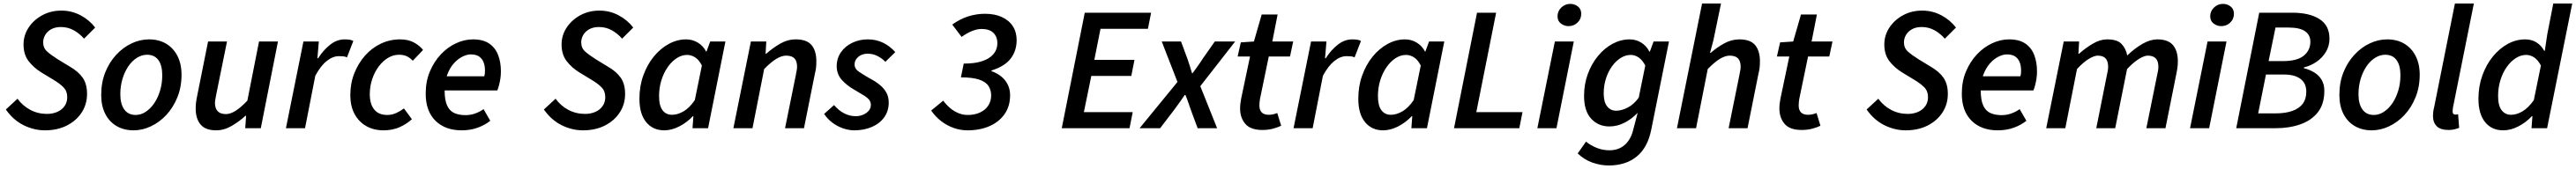

<svg xmlns="http://www.w3.org/2000/svg" viewBox="-20 -726 14558 957"><path d="M234 12Q172 12 113.5 -17Q55 -46 13 -106L79 -167Q108 -127 151 -104Q194 -81 246 -81Q278 -81 304 -92.5Q330 -104 345 -125.5Q360 -147 360 -176Q360 -210 339 -231.5Q318 -253 281 -275L215 -315Q171 -342 142 -379.5Q113 -417 113 -474Q113 -526 141.5 -569.5Q170 -613 218.5 -639.5Q267 -666 327 -666Q385 -666 435 -639.5Q485 -613 518 -570L455 -507Q430 -536 397 -554.5Q364 -573 324 -573Q292 -573 269.5 -560.5Q247 -548 235.5 -528Q224 -508 224 -486Q224 -454 246.5 -434Q269 -414 307 -390L376 -348Q424 -320 448 -285Q472 -250 472 -194Q472 -136 442 -89.5Q412 -43 358.5 -15.5Q305 12 234 12Z M735 12Q680 12 638.5 -12.5Q597 -37 574.5 -82Q552 -127 552 -188Q552 -259 575 -316.5Q598 -374 637 -416Q676 -458 724 -480.5Q772 -503 822 -503Q878 -503 919 -478.5Q960 -454 983 -409Q1006 -364 1006 -303Q1006 -233 982.5 -175Q959 -117 920.5 -75.5Q882 -34 833.5 -11Q785 12 735 12ZM747 -75Q776 -75 803 -92.5Q830 -110 851 -140.5Q872 -171 884.5 -212Q897 -253 897 -300Q897 -356 875 -386Q853 -416 811 -416Q782 -416 754.5 -399Q727 -382 706 -351.5Q685 -321 672.5 -280Q660 -239 660 -192Q660 -137 682.5 -106Q705 -75 747 -75Z M1202 12Q1141 12 1113.5 -21Q1086 -54 1086 -112Q1086 -129 1088 -145.5Q1090 -162 1094 -181L1156 -491H1263L1203 -195Q1200 -178 1197.5 -166Q1195 -154 1195 -143Q1195 -112 1210.5 -96Q1226 -80 1257 -80Q1282 -80 1311.5 -98.5Q1341 -117 1378 -156L1444 -491H1551L1454 0H1366L1371 -70H1367Q1331 -37 1288.5 -12.5Q1246 12 1202 12Z M1596 0 1695 -491H1782L1774 -396H1778Q1807 -442 1845.5 -472.5Q1884 -503 1928 -503Q1944 -503 1956.5 -501Q1969 -499 1977 -494L1941 -401Q1932 -406 1920 -407Q1908 -408 1895 -408Q1861 -408 1826.5 -380.5Q1792 -353 1762 -297L1704 0Z M2147 12Q2093 12 2051 -11.5Q2009 -35 1984.5 -79.5Q1960 -124 1960 -188Q1960 -254 1982.5 -311Q2005 -368 2043.5 -411.5Q2082 -455 2133 -479Q2184 -503 2241 -503Q2288 -503 2320.5 -485Q2353 -467 2371 -443L2313 -382Q2297 -399 2279 -407.5Q2261 -416 2235 -416Q2202 -416 2172.5 -398Q2143 -380 2120 -349Q2097 -318 2083.5 -277.5Q2070 -237 2070 -192Q2070 -137 2095 -106Q2120 -75 2169 -75Q2196 -75 2220.5 -86.5Q2245 -98 2263 -112L2308 -51Q2280 -25 2240 -6.5Q2200 12 2147 12Z M2589 12Q2496 12 2441 -42.5Q2386 -97 2386 -196Q2386 -265 2409.5 -321Q2433 -377 2471.5 -418Q2510 -459 2557.5 -481Q2605 -503 2653 -503Q2711 -503 2745.5 -479Q2780 -455 2795.5 -414Q2811 -373 2811 -322Q2811 -300 2808 -280.5Q2805 -261 2800.5 -244Q2796 -227 2791 -214H2464L2473 -294H2717Q2720 -305 2720.5 -311.5Q2721 -318 2721 -328Q2721 -352 2713.5 -372.5Q2706 -393 2688.5 -405.5Q2671 -418 2641 -418Q2619 -418 2593 -405Q2567 -392 2544.5 -366.5Q2522 -341 2507.5 -302.5Q2493 -264 2493 -214Q2493 -158 2507.5 -127.5Q2522 -97 2548.5 -85.5Q2575 -74 2611 -74Q2640 -74 2666 -83.5Q2692 -93 2713 -108L2751 -42Q2721 -18 2680 -3Q2639 12 2589 12Z M3275 12Q3213 12 3154.5 -17Q3096 -46 3054 -106L3120 -167Q3149 -127 3192 -104Q3235 -81 3287 -81Q3319 -81 3345 -92.5Q3371 -104 3386 -125.5Q3401 -147 3401 -176Q3401 -210 3380 -231.5Q3359 -253 3322 -275L3256 -315Q3212 -342 3183 -379.5Q3154 -417 3154 -474Q3154 -526 3182.5 -569.5Q3211 -613 3259.5 -639.5Q3308 -666 3368 -666Q3426 -666 3476 -639.5Q3526 -613 3559 -570L3496 -507Q3471 -536 3438 -554.5Q3405 -573 3365 -573Q3333 -573 3310.5 -560.5Q3288 -548 3276.5 -528Q3265 -508 3265 -486Q3265 -454 3287.5 -434Q3310 -414 3348 -390L3417 -348Q3465 -320 3489 -285Q3513 -250 3513 -194Q3513 -136 3483 -89.5Q3453 -43 3399.5 -15.5Q3346 12 3275 12Z M3734 12Q3670 12 3632 -34.5Q3594 -81 3594 -167Q3594 -238 3616 -299Q3638 -360 3675 -405.5Q3712 -451 3759.5 -477Q3807 -503 3858 -503Q3894 -503 3924.5 -484.5Q3955 -466 3971 -434H3973L3994 -491H4080L3982 0H3894L3899 -68H3896Q3862 -32 3819 -10Q3776 12 3734 12ZM3778 -76Q3810 -76 3843.5 -95.5Q3877 -115 3907 -159L3947 -355Q3931 -387 3909 -401Q3887 -415 3864 -415Q3833 -415 3804.5 -396.5Q3776 -378 3753.5 -345.5Q3731 -313 3718 -271Q3705 -229 3705 -182Q3705 -128 3724.5 -102Q3744 -76 3778 -76Z M4125 0 4224 -491H4311L4307 -422H4311Q4348 -455 4390 -479Q4432 -503 4478 -503Q4540 -503 4567 -470.5Q4594 -438 4594 -379Q4594 -362 4592.5 -345.5Q4591 -329 4586 -310L4524 0H4417L4477 -296Q4480 -314 4482.5 -325.5Q4485 -337 4485 -348Q4485 -380 4470 -395.5Q4455 -411 4423 -411Q4398 -411 4368 -393Q4338 -375 4299 -335L4233 0Z M4808 12Q4778 12 4745.5 1Q4713 -10 4685 -31Q4657 -52 4638 -81L4694 -131Q4720 -100 4751.5 -84Q4783 -68 4816 -68Q4839 -68 4858.5 -76.5Q4878 -85 4890 -99Q4902 -113 4902 -132Q4902 -148 4893 -160Q4884 -172 4863.5 -185Q4843 -198 4810 -217Q4767 -241 4738 -273.5Q4709 -306 4709 -351Q4709 -395 4732.5 -429.5Q4756 -464 4796.5 -483.5Q4837 -503 4885 -503Q4933 -503 4972 -483.5Q5011 -464 5040 -431L4984 -376Q4965 -396 4939 -409Q4913 -422 4884 -422Q4852 -422 4831 -404Q4810 -386 4810 -362Q4810 -336 4835 -319.5Q4860 -303 4894 -283Q4929 -265 4953 -245Q4977 -225 4990 -201Q5003 -177 5003 -145Q5003 -98 4978 -62.5Q4953 -27 4908.5 -7.5Q4864 12 4808 12Z M5449 12Q5408 12 5370 -1.5Q5332 -15 5299.5 -40Q5267 -65 5243 -100L5311 -156Q5328 -133 5349 -115Q5370 -97 5395.5 -86Q5421 -75 5449 -75Q5489 -75 5519 -89Q5549 -103 5565.5 -128Q5582 -153 5582 -186Q5582 -216 5566.5 -239.5Q5551 -263 5513.5 -275.5Q5476 -288 5411 -288L5427 -366Q5482 -366 5518.5 -376Q5555 -386 5576.5 -402.5Q5598 -419 5607.5 -439Q5617 -459 5617 -481Q5617 -518 5594.5 -540Q5572 -562 5528 -562Q5502 -562 5473 -550Q5444 -538 5415 -517L5362 -587Q5407 -619 5453 -633.5Q5499 -648 5547 -648Q5602 -648 5642.5 -629.5Q5683 -611 5704.5 -577.5Q5726 -544 5726 -499Q5726 -438 5692 -394Q5658 -350 5584 -327V-323Q5636 -304 5662.5 -268.5Q5689 -233 5689 -187Q5689 -124 5657.5 -79.5Q5626 -35 5572 -11.5Q5518 12 5449 12Z M5981 0 6111 -654H6486L6468 -563H6200L6165 -387H6392L6374 -296H6148L6106 -91H6382L6364 0Z M6421 0 6635 -262 6546 -491H6655L6691 -394Q6698 -373 6704.5 -353Q6711 -333 6717 -312H6721Q6735 -332 6750 -352.5Q6765 -373 6778 -394L6846 -491H6961L6764 -238L6859 0H6749L6712 -100Q6704 -122 6696.5 -144.5Q6689 -167 6680 -188H6676Q6662 -167 6646.5 -145.5Q6631 -124 6614 -101L6537 0Z M7115 10Q7048 10 7018.5 -24.5Q6989 -59 6989 -111Q6989 -125 6990.5 -139Q6992 -153 6995 -168L7045 -406H6975L6993 -486L7067 -491L7111 -644H7201L7171 -491H7289L7271 -406H7151L7101 -164Q7100 -155 7099 -147Q7098 -139 7098 -129Q7098 -103 7111 -89.5Q7124 -76 7151 -76Q7165 -76 7177 -79Q7189 -82 7199 -86L7221 -14Q7203 -5 7175.5 2.5Q7148 10 7115 10Z M7291 0 7390 -491H7477L7469 -396H7473Q7502 -442 7540.5 -472.5Q7579 -503 7623 -503Q7639 -503 7651.5 -501Q7664 -499 7672 -494L7636 -401Q7627 -406 7615 -407Q7603 -408 7590 -408Q7556 -408 7521.5 -380.5Q7487 -353 7457 -297L7399 0Z M7797 12Q7733 12 7695 -34.5Q7657 -81 7657 -167Q7657 -238 7679 -299Q7701 -360 7738 -405.5Q7775 -451 7822.5 -477Q7870 -503 7921 -503Q7957 -503 7987.5 -484.5Q8018 -466 8034 -434H8036L8057 -491H8143L8045 0H7957L7962 -68H7959Q7925 -32 7882 -10Q7839 12 7797 12ZM7841 -76Q7873 -76 7906.5 -95.5Q7940 -115 7970 -159L8010 -355Q7994 -387 7972 -401Q7950 -415 7927 -415Q7896 -415 7867.5 -396.5Q7839 -378 7816.5 -345.5Q7794 -313 7781 -271Q7768 -229 7768 -182Q7768 -128 7787.5 -102Q7807 -76 7841 -76Z M8198 0 8328 -654H8436L8324 -91H8585L8567 0Z M8669 0 8768 -491H8875L8777 0ZM8845 -578Q8822 -578 8802.5 -592.5Q8783 -607 8783 -634Q8783 -663 8804.5 -683.5Q8826 -704 8855 -704Q8879 -704 8898 -689.5Q8917 -675 8917 -648Q8917 -618 8896 -598Q8875 -578 8845 -578Z M9072 211Q9027 211 8981 195Q8935 179 8897 143L8944 76Q8971 98 9005 111.5Q9039 125 9076 125Q9129 125 9163.5 94Q9198 63 9211 8L9236 -87Q9201 -51 9160.5 -30.5Q9120 -10 9076 -10Q9014 -10 8973.5 -53.5Q8933 -97 8933 -183Q8933 -250 8954.5 -308Q8976 -366 9012.5 -410Q9049 -454 9095 -478.5Q9141 -503 9191 -503Q9227 -503 9256.5 -484.5Q9286 -466 9302 -434H9305L9326 -491H9413L9313 7Q9293 109 9231 160Q9169 211 9072 211ZM9115 -99Q9144 -99 9179 -116.5Q9214 -134 9242 -173L9279 -355Q9262 -387 9241 -401Q9220 -415 9197 -415Q9167 -415 9139.5 -397.5Q9112 -380 9090.5 -350Q9069 -320 9056.5 -280.5Q9044 -241 9044 -197Q9044 -148 9063.5 -123.5Q9083 -99 9115 -99Z M9458 0 9600 -706H9707L9664 -498L9645 -427H9649Q9686 -459 9726.5 -481Q9767 -503 9811 -503Q9873 -503 9900 -470.5Q9927 -438 9927 -379Q9927 -362 9925.5 -345.5Q9924 -329 9919 -310L9857 0H9750L9810 -296Q9813 -314 9815.5 -325.5Q9818 -337 9818 -348Q9818 -380 9803 -395.5Q9788 -411 9756 -411Q9731 -411 9701 -393Q9671 -375 9632 -335L9566 0Z M10163 10Q10096 10 10066.5 -24.5Q10037 -59 10037 -111Q10037 -125 10038.5 -139Q10040 -153 10043 -168L10093 -406H10023L10041 -486L10115 -491L10159 -644H10249L10219 -491H10337L10319 -406H10199L10149 -164Q10148 -155 10147 -147Q10146 -139 10146 -129Q10146 -103 10159 -89.5Q10172 -76 10199 -76Q10213 -76 10225 -79Q10237 -82 10247 -86L10269 -14Q10251 -5 10223.5 2.5Q10196 10 10163 10Z M10751 12Q10689 12 10630.5 -17Q10572 -46 10530 -106L10596 -167Q10625 -127 10668 -104Q10711 -81 10763 -81Q10795 -81 10821 -92.5Q10847 -104 10862 -125.5Q10877 -147 10877 -176Q10877 -210 10856 -231.5Q10835 -253 10798 -275L10732 -315Q10688 -342 10659 -379.5Q10630 -417 10630 -474Q10630 -526 10658.5 -569.5Q10687 -613 10735.5 -639.5Q10784 -666 10844 -666Q10902 -666 10952 -639.5Q11002 -613 11035 -570L10972 -507Q10947 -536 10914 -554.5Q10881 -573 10841 -573Q10809 -573 10786.5 -560.5Q10764 -548 10752.5 -528Q10741 -508 10741 -486Q10741 -454 10763.5 -434Q10786 -414 10824 -390L10893 -348Q10941 -320 10965 -285Q10989 -250 10989 -194Q10989 -136 10959 -89.5Q10929 -43 10875.5 -15.5Q10822 12 10751 12Z M11271 12Q11178 12 11123 -42.5Q11068 -97 11068 -196Q11068 -265 11091.5 -321Q11115 -377 11153.5 -418Q11192 -459 11239.5 -481Q11287 -503 11335 -503Q11393 -503 11427.5 -479Q11462 -455 11477.5 -414Q11493 -373 11493 -322Q11493 -300 11490 -280.5Q11487 -261 11482.5 -244Q11478 -227 11473 -214H11146L11155 -294H11399Q11402 -305 11402.5 -311.5Q11403 -318 11403 -328Q11403 -352 11395.5 -372.5Q11388 -393 11370.5 -405.5Q11353 -418 11323 -418Q11301 -418 11275 -405Q11249 -392 11226.5 -366.5Q11204 -341 11189.5 -302.5Q11175 -264 11175 -214Q11175 -158 11189.5 -127.5Q11204 -97 11230.5 -85.5Q11257 -74 11293 -74Q11322 -74 11348 -83.5Q11374 -93 11395 -108L11433 -42Q11403 -18 11362 -3Q11321 12 11271 12Z M11545 0 11644 -491H11731L11727 -422H11731Q11768 -455 11809 -479Q11850 -503 11889 -503Q11946 -503 11970.5 -477.5Q11995 -452 12003 -412Q12047 -454 12090.5 -478.5Q12134 -503 12173 -503Q12234 -503 12261.5 -470.5Q12289 -438 12289 -379Q12289 -362 12287 -345.5Q12285 -329 12281 -310L12219 0H12111L12171 -296Q12175 -314 12177 -325.5Q12179 -337 12179 -348Q12179 -380 12164 -395.5Q12149 -411 12119 -411Q12100 -411 12070 -393Q12040 -375 12002 -335L11935 0H11828L11887 -296Q11891 -314 11893 -325.5Q11895 -337 11895 -348Q11895 -380 11880.5 -395.5Q11866 -411 11836 -411Q11817 -411 11786.5 -393Q11756 -375 11719 -335L11653 0Z M12358 0 12457 -491H12564L12466 0ZM12534 -578Q12511 -578 12491.5 -592.5Q12472 -607 12472 -634Q12472 -663 12493.5 -683.5Q12515 -704 12544 -704Q12568 -704 12587 -689.5Q12606 -675 12606 -648Q12606 -618 12585 -598Q12564 -578 12534 -578Z M12619 0 12749 -654H12937Q13033 -654 13089.5 -618Q13146 -582 13146 -507Q13146 -466 13126 -432.5Q13106 -399 13073.5 -376.5Q13041 -354 13001 -344V-340Q13036 -331 13062 -314.5Q13088 -298 13102.5 -272.5Q13117 -247 13117 -212Q13117 -137 13080.5 -90.5Q13044 -44 12981.5 -22Q12919 0 12842 0ZM12802 -380H12882Q12963 -380 13000.5 -410.5Q13038 -441 13038 -490Q13038 -528 13008 -549Q12978 -570 12915 -570H12841ZM12743 -84H12842Q12896 -84 12935 -97.5Q12974 -111 12994.5 -138Q13015 -165 13015 -207Q13015 -254 12982.5 -279Q12950 -304 12888 -304H12787Z M13385 12Q13330 12 13288.5 -12.5Q13247 -37 13224.5 -82Q13202 -127 13202 -188Q13202 -259 13225 -316.5Q13248 -374 13287 -416Q13326 -458 13374 -480.5Q13422 -503 13472 -503Q13528 -503 13569 -478.5Q13610 -454 13633 -409Q13656 -364 13656 -303Q13656 -233 13632.5 -175Q13609 -117 13570.5 -75.5Q13532 -34 13483.5 -11Q13435 12 13385 12ZM13397 -75Q13426 -75 13453 -92.5Q13480 -110 13501 -140.5Q13522 -171 13534.5 -212Q13547 -253 13547 -300Q13547 -356 13525 -386Q13503 -416 13461 -416Q13432 -416 13404.5 -399Q13377 -382 13356 -351.5Q13335 -321 13322.5 -280Q13310 -239 13310 -192Q13310 -137 13332.5 -106Q13355 -75 13397 -75Z M13820 10Q13773 10 13752 -11.5Q13731 -33 13731 -70Q13731 -81 13732.5 -93Q13734 -105 13738 -121L13855 -706H13962L13844 -117Q13843 -109 13842.5 -104Q13842 -99 13842 -94Q13842 -77 13858 -77Q13861 -77 13864 -77.5Q13867 -78 13873 -79L13879 -2Q13866 3 13851.5 6.5Q13837 10 13820 10Z M14128 12Q14063 12 14025.5 -34.5Q13988 -81 13988 -167Q13988 -237 14010 -298.5Q14032 -360 14069.5 -406Q14107 -452 14154 -477.5Q14201 -503 14252 -503Q14289 -503 14316.5 -485.5Q14344 -468 14360 -438H14363L14377 -532L14411 -706H14518L14376 0H14288L14293 -68H14290Q14256 -32 14213 -10Q14170 12 14128 12ZM14172 -76Q14204 -76 14237 -95.5Q14270 -115 14301 -159L14341 -355Q14324 -387 14302.5 -401Q14281 -415 14258 -415Q14227 -415 14198.5 -396.5Q14170 -378 14147.5 -346Q14125 -314 14112 -271.5Q14099 -229 14099 -182Q14099 -128 14119 -102Q14139 -76 14172 -76Z"/></svg>

Font: Source Sans 3 ExtraLight SemiBold
Style: Italic
Weight: 600
Italic angle: -11°
Version: Version 3.052;hotconv 1.1.0;makeotfexe 2.6.0